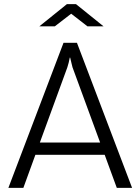

<svg xmlns="http://www.w3.org/2000/svg" viewBox="-20 -907 677 927"><path d="M244.6 -779.8H169.9L303.2 -887.2H346.7L480 -779.8H402.3L323.7 -840.8ZM485.4 -159.7H150.9L92.8 0H20.5L286.6 -700.2H351.6L617.7 0H543.9ZM463.4 -218.8 330.1 -582Q328.1 -589.8 324.7 -603.8Q321.3 -617.7 318.8 -628.9H316.9Q315.9 -621.6 311.5 -604Q307.1 -586.4 305.2 -582L172.4 -218.8Z"/></svg>

Font: Selawik Semilight
Style: Regular
Weight: 300
Designer: Aaron Bell
Foundry: Microsoft Corporation
Version: Version 1.01